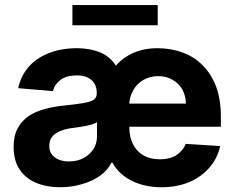

<svg xmlns="http://www.w3.org/2000/svg" viewBox="-20 -748 954 778"><path d="M633.8 10.7Q557.6 10.7 501 -22.5Q444.3 -55.7 422.9 -117.2Q421.9 -223.6 418 -437.5Q452.1 -497.1 502 -524.4Q551.8 -552.7 618.2 -552.7Q672.9 -552.7 719.7 -535.2Q766.6 -518.6 800.8 -483.4Q835.9 -449.2 855.5 -397.5Q875 -344.7 875 -275.4Q875 -261.7 875 -234.4Q762.7 -234.4 425.8 -234.4Q425.8 -257.8 425.8 -328.1Q502.9 -328.1 733.4 -328.1Q732.4 -360.4 718.8 -385.7Q704.1 -411.1 678.7 -424.8Q654.3 -439.5 621.1 -439.5Q586.9 -439.5 560.5 -423.8Q534.2 -408.2 519.5 -381.8Q503.9 -354.5 503.9 -323.2Q503.9 -293 503.9 -233.4Q503.9 -193.4 518.6 -164.1Q534.2 -133.8 561.5 -118.2Q589.8 -102.5 627 -102.5Q652.3 -102.5 673.8 -109.4Q694.3 -116.2 709 -130.9Q724.6 -144.5 732.4 -165Q778.3 -162.1 872.1 -156.2Q861.3 -105.5 828.1 -68.4Q795.9 -31.2 746.1 -9.8Q696.3 10.7 633.8 10.7ZM258.8 -93.8Q293 -93.8 318.4 -107.4Q343.8 -121.1 358.4 -143.6Q373 -166 373 -195.3Q373 -213.9 373 -252.9Q366.2 -248 353.5 -244.1Q340.8 -241.2 326.2 -237.3Q310.5 -234.4 295.9 -232.4Q280.3 -230.5 267.6 -228.5Q241.2 -224.6 221.7 -215.8Q201.2 -207 190.4 -192.4Q179.7 -178.7 179.7 -157.2Q179.7 -126 202.1 -110.4Q224.6 -93.8 258.8 -93.8ZM224.6 10.7Q168 10.7 125 -7.8Q82 -26.4 58.6 -62.5Q35.2 -98.6 35.2 -152.3Q35.2 -198.2 51.8 -228.5Q68.4 -258.8 96.7 -278.3Q126 -296.9 163.1 -306.6Q199.2 -316.4 239.3 -320.3Q287.1 -325.2 316.4 -330.1Q345.7 -335 358.4 -342.8Q372.1 -351.6 372.1 -369.1Q372.1 -370.1 372.1 -371.1Q372.1 -405.3 350.6 -423.8Q329.1 -442.4 291 -442.4Q250 -442.4 225.6 -424.8Q201.2 -406.2 194.3 -378.9Q147.5 -382.8 53.7 -390.6Q64.5 -440.4 95.7 -476.6Q127 -512.7 176.8 -532.2Q226.6 -552.7 293.9 -552.7Q319.3 -552.7 343.8 -547.9Q369.1 -543 391.6 -533.2Q414.1 -522.5 431.6 -504.9Q449.2 -487.3 460 -460.9Q453.1 -336.9 441.4 -88.9Q438.5 -88.9 431.6 -88.9Q417 -58.6 385.7 -36.1Q354.5 -13.7 312.5 -2Q270.5 10.7 224.6 10.7ZM619.1 -727.5Q619.1 -707 619.1 -645.5Q533.2 -645.5 273.4 -645.5Q273.4 -666 273.4 -727.5Q360.4 -727.5 619.1 -727.5Z"/></svg>

Font: DeepSea
Style: Bold
Weight: 700
Designer: Stem
Version: Version 3.019;git-0a5106e0b